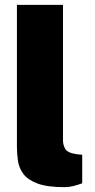

<svg xmlns="http://www.w3.org/2000/svg" viewBox="-20 -763 392 794"><path d="M246.5 11Q175 11 134.8 -4.2Q94.5 -19.5 76.5 -44Q58.5 -68.5 54.2 -98Q50 -127.5 50 -156V-743H240.5V-182Q240.5 -163.5 250 -147Q259.5 -130.5 299 -125L320 -123V-5Q302.5 1.5 284 6.2Q265.5 11 246.5 11Z"/></svg>

Font: Public Sans Thin Black
Style: Regular
Weight: 900
Version: Version 2.001